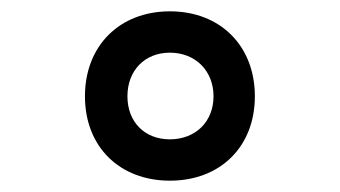

<svg xmlns="http://www.w3.org/2000/svg" viewBox="-20 -712 600 339"><path d="M205 -542C205 -587 235 -619 280 -619C325 -619 357 -587 357 -542C357 -497 325 -466 280 -466C235 -466 205 -497 205 -542ZM130 -542C130 -453 191 -393 280 -393C369 -393 430 -453 430 -542C430 -631 369 -692 280 -692C191 -692 130 -631 130 -542Z"/></svg>

Font: RazerF5
Style: Bold
Weight: 700
Foundry: Razer Inc.
Version: Version 2